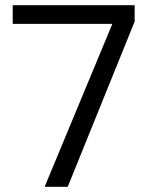

<svg xmlns="http://www.w3.org/2000/svg" viewBox="-20 -720 577 740"><path d="M152 0 413 -628H29V-700H499V-637L241 0Z"/></svg>

Font: DM Sans 10pt
Style: Regular
Weight: 400
Version: Version 4.004;gftools[0.9.30]